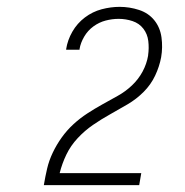

<svg xmlns="http://www.w3.org/2000/svg" viewBox="-20 -863 540 560"><path d="M108 -323V-324Q112 -348 117.5 -371.5Q123 -395 134 -418Q145 -441 160 -462Q175 -483 194 -500.5Q213 -518 234.5 -532Q256 -546 278.5 -558.5Q301 -571 323.5 -583.5Q346 -596 365 -614Q384 -632 396 -654.5Q408 -677 412 -701V-702Q415 -723 412.5 -743.5Q410 -764 398 -779.5Q386 -795 366.5 -801.5Q347 -808 326 -808Q307 -808 288 -803Q269 -798 252.5 -786Q236 -774 225.5 -756Q215 -738 212 -720V-718H173V-720Q177 -746 191 -770.5Q205 -795 227.5 -812Q250 -829 276.5 -836Q303 -843 329 -843Q358 -843 385.5 -834Q413 -825 430 -804Q447 -783 451 -754Q455 -725 450 -696Q445 -669 432.5 -642.5Q420 -616 399 -595Q378 -574 352.5 -559Q327 -544 301 -529.5Q275 -515 251 -498.5Q227 -482 206.5 -460Q186 -438 173.5 -412Q161 -386 154 -358H392L386 -323Z"/></svg>

Font: Iosevka Term Curly Extralight
Style: Italic
Weight: 200
Italic angle: -9°
Designer: Belleve Invis
Foundry: Belleve Invis
Version: Version 32.3.0